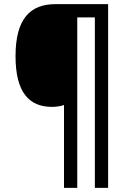

<svg xmlns="http://www.w3.org/2000/svg" viewBox="-20 -780 633 927"><path d="M502 127V-760H248C127 -760 55 -691 55 -509C55 -333 121 -264 231 -264C252 -264 272 -267 289 -273V127H353V-696H438V127Z"/></svg>

Font: Noto Sans Devanagari SemiCondensed Medium
Style: Regular
Weight: 500
Width: 4
Designer: Jelle Bosma - Monotype Design Team
Foundry: Monotype Imaging Inc.
Version: Version 2.004